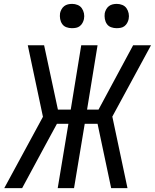

<svg xmlns="http://www.w3.org/2000/svg" viewBox="-20 -968 797 988"><path d="M2 0 201 -367 123 -735H207L278 -404H344L398 -735H482L428 -404H487L566 -551L665 -735H757L558 -368L636 0H552L482 -331H416L361 0H277L332 -331H273L210 -215L94 0ZM580 -823Q565 -823 551.5 -828Q538 -833 530 -844.5Q522 -856 519.5 -870.5Q517 -885 519 -900Q521 -910 526.5 -920Q532 -930 540.5 -936.5Q549 -943 559.5 -945.5Q570 -948 581 -948Q596 -948 609.5 -942.5Q623 -937 631 -925.5Q639 -914 642 -899.5Q645 -885 642 -870Q640 -860 634.5 -850Q629 -840 620.5 -833.5Q612 -827 601.5 -825Q591 -823 580 -823ZM350 -823Q335 -823 321.5 -828Q308 -833 300 -844.5Q292 -856 289.5 -870.5Q287 -885 289 -900Q291 -910 296.5 -920Q302 -930 310.5 -936.5Q319 -943 329.5 -945.5Q340 -948 351 -948Q366 -948 379.5 -942.5Q393 -937 401 -925.5Q409 -914 412 -899.5Q415 -885 412 -870Q410 -860 404.5 -850Q399 -840 390.5 -833.5Q382 -827 371.5 -825Q361 -823 350 -823Z"/></svg>

Font: Iosevka Aile
Style: Italic
Weight: 400
Italic angle: -9°
Designer: Belleve Invis
Foundry: Belleve Invis
Version: Version 28.0.1; ttfautohint (v1.8.4)